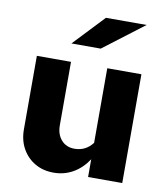

<svg xmlns="http://www.w3.org/2000/svg" viewBox="-84 -818 786 897"><g transform="rotate(10 309.0 -369.5)"><path d="M230 8Q180 8 141.5 -14.5Q103 -37 81 -76.5Q59 -116 59 -168V-516H221V-215Q221 -172 244.5 -145.5Q268 -119 307 -119Q333 -119 354.5 -129.5Q376 -140 393 -162V-516H555V0H393V-84Q363 -39 321.5 -15.5Q280 8 230 8ZM208 -601 346 -747H539L347 -601Z"/></g></svg>

Font: Red Hat Text VF
Style: Regular
Weight: 300
Designer: Pentagram, MCKL
Foundry: Pentagram, MCKL
Version: Version 1.023